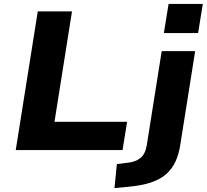

<svg xmlns="http://www.w3.org/2000/svg" viewBox="-20 -763 1051 976"><path d="M60 0 172 -705H346L257 -144H626L603 0ZM813 -595 837 -743H1011L987 -595ZM562 193 574 71 631 64Q670 60 694.5 39.5Q719 19 726 -24L802 -503H972L897 -30Q890 18 873 56Q856 94 825.5 121.5Q795 149 746 165Q697 181 626 187Z"/></svg>

Font: Nunito Sans 7pt SemiExpanded ExtraBold
Style: Italic
Weight: 800
Width: 6
Italic angle: -9°
Designer: Vernon Adams
Foundry: Vernon Adams
Version: Version 3.101;gftools[0.9.27]